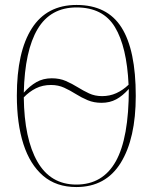

<svg xmlns="http://www.w3.org/2000/svg" viewBox="-20 -745 617 775"><path d="M288 10Q207 10 154 -35.5Q101 -81 74.5 -163.5Q48 -246 48 -359Q48 -536 108.5 -630.5Q169 -725 289 -725Q413 -725 470.5 -634Q528 -543 528 -358Q528 -186 467.5 -88Q407 10 288 10ZM392 -357Q423 -357 449.5 -369Q476 -381 499 -403Q492 -556 444 -635.5Q396 -715 289 -715Q184 -715 132 -628Q80 -541 76 -371Q100 -398 127 -413.5Q154 -429 189 -429Q221 -429 246 -418Q271 -407 293.5 -393Q316 -379 339.5 -368Q363 -357 392 -357ZM288 0Q395 0 447.5 -94Q500 -188 500 -386Q475 -358 449 -344Q423 -330 390 -330Q359 -330 334 -340.5Q309 -351 286 -365.5Q263 -380 239 -391Q215 -402 186 -402Q152 -402 125 -388.5Q98 -375 76 -352Q78 -185 131 -92.5Q184 0 288 0Z"/></svg>

Font: Noto Serif Display Condensed Thin
Style: Regular
Weight: 100
Width: 3
Designer: Monotype Design Team
Foundry: Monotype Imaging Inc.
Version: Version 2.009